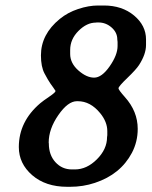

<svg xmlns="http://www.w3.org/2000/svg" viewBox="-20 -681 564 712"><path d="M345.2 -597.7H338.9L335.4 -597.2Q301.8 -597.2 271 -566.4Q240.2 -535.6 240.2 -495.6V-481Q240.2 -446.8 270.5 -419.9Q300.8 -393.1 329.1 -393.1Q357.4 -393.1 386.7 -435.1Q416 -477.1 416 -510.3V-525.4Q415 -531.2 415 -534.7Q415 -560.5 393.8 -579.1Q372.6 -597.7 345.2 -597.7ZM377.9 -194.8Q377.9 -229 351.6 -261.2Q315.4 -305.7 268.6 -305.7H265.1Q231.9 -305.7 196.3 -254.2Q160.6 -202.6 160.6 -152.3L161.1 -148.9Q161.1 -106.4 185.5 -79.6Q210 -52.7 246.6 -52.7H257.8Q301.8 -52.7 339.4 -90.3Q377 -127.9 377 -172.4L377.9 -179.7ZM419.4 -353.5Q419.4 -347.7 442.9 -321.3Q490.7 -268.1 490.7 -203.1Q490.7 -155.3 469.2 -114.3Q426.8 -34.2 332 -2.9Q288.1 11.7 240.2 11.7H229Q149.4 11.7 99.6 -31.2Q49.8 -74.2 49.8 -135.7Q49.8 -230.5 129.4 -298.3Q141.1 -308.1 163.6 -323.2Q186 -338.4 186 -343.8Q186 -344.7 177.2 -356.9L167 -371.1Q158.2 -383.8 145 -408.7Q131.8 -433.6 131.8 -475.6Q131.8 -553.7 201.7 -610.8Q231 -634.8 270 -647.7Q309.1 -660.6 343.3 -660.6H365.2Q432.6 -660.6 477.1 -623.5Q521.5 -586.4 521.5 -534.7V-514.2Q521.5 -480 495.6 -439.9Q484.9 -423.3 452.1 -391.8Q419.4 -360.4 419.4 -353.5Z"/></svg>

Font: Averia Serif Libre
Style: Bold Italic
Weight: 700
Italic angle: -6.90001°
Version: Version 1.002